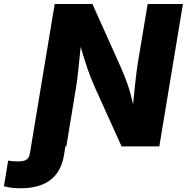

<svg xmlns="http://www.w3.org/2000/svg" viewBox="-149 -748 955 981"><path d="M-128.9 203.6 -107.4 72.8Q-94.7 74.7 -82.5 75.7Q-70.3 76.7 -57.6 76.7Q-26.4 76.7 -13.2 67.4Q0 58.1 3.9 35.6L20 -62.5L130.4 -727.5H323.2L468.3 -404.3Q486.3 -363.8 502 -319.6Q517.6 -275.4 530.8 -215.3Q536.1 -270 542.5 -327.6Q548.8 -385.3 554.7 -423.3L605.5 -727.5H785.6L665 0H472.2L337.9 -296.9Q314.5 -349.1 298.3 -396.2Q282.2 -443.4 263.2 -508.3Q256.8 -443.4 250.7 -387.2Q244.6 -331.1 238.8 -296.9L189.9 0H185.1L177.7 45.9Q149.4 213.9 -43.9 213.9Q-93.3 213.9 -128.9 203.6Z"/></svg>

Font: Inter Extra Bold
Style: Italic
Weight: 800
Italic angle: -9.39999°
Designer: Rasmus Andersson
Foundry: rsms
Version: Version 4.000;git-3c8e0fc